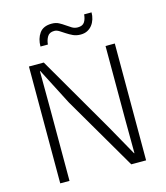

<svg xmlns="http://www.w3.org/2000/svg" viewBox="-120 -909 862 1000"><g transform="rotate(-15 311.5 -409.0)"><path d="M80 -630H160L400 -216L492 -52H494L493 -236V-630H543V0H463L232 -396L131 -592H129L130 -376V0H80ZM165 -715Q165 -757 185.5 -786Q206 -815 252 -815Q274 -815 290 -806.5Q306 -798 320 -788Q334 -778 348 -769.5Q362 -761 379 -761Q405 -761 415.5 -777Q426 -793 428 -818H468Q468 -799 462.5 -781.5Q457 -764 446.5 -750.5Q436 -737 420.5 -729Q405 -721 384 -721Q361 -721 343 -729.5Q325 -738 310 -748Q295 -758 281.5 -766.5Q268 -775 255 -775Q229 -775 218 -757Q207 -739 205 -715Z"/></g></svg>

Font: Ek Mukta ExtraLight
Style: Regular
Weight: 275
Designer: Girish Dalvi and Yashodeep Gholap
Foundry: Ek Type
Version: Version 2.538;PS 1.002;hotconv 16.6.51;makeotf.lib2.5.65220;